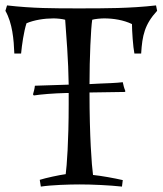

<svg xmlns="http://www.w3.org/2000/svg" viewBox="-33 -682 601 710"><path d="M544 -662C448 -651 355 -651 259 -651C163 -651 89 -651 -7 -662L-13 -642C13 -596 18 -536 20 -484H45C48 -516 55 -565 65 -596C93 -608 131 -614 165 -614C177 -614 198 -612 208 -609C212 -554 220 -457 221 -369L96 -365C95 -354 92 -343 89 -333L92 -329C117 -333 166 -337 210 -338H221V-296C221 -158 214 -68 210 -38C187 -35 136 -24 114 -17L118 8C158 2 222 0 262 0C308 0 372 3 418 8L421 -16C391 -23 341 -32 311 -35C306 -71 298 -178 298 -340L430 -342V-347C426 -356 423 -368 421 -378C396 -375 362 -374 337 -373L298 -371C298 -468 303 -577 308 -609C318 -612 340 -614 352 -614C386 -614 424 -608 455 -593C455 -569 459 -508 464 -484H489C493 -551 502 -592 548 -642Z"/></svg>

Font: Almendra
Style: Regular
Weight: 400
Designer: Ana Sanfelippo
Foundry: Ana Sanfelippo
Version: Version 1.003